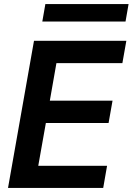

<svg xmlns="http://www.w3.org/2000/svg" viewBox="-20 -926 654 946"><path d="M147.5 -725H602.5L583 -615H258L225.5 -430H534.5L515 -320H206L168.5 -109H507.5L488.5 0H19.5ZM203.5 -906H613.5L598.5 -820H188.5Z"/></svg>

Font: JuliaMono
Style: Bold Italic
Weight: 700
Italic angle: -9°
Monospace: yes
Designer: cormullion
Foundry: corm
Version: Version 0.057; ttfautohint (v1.8.4)